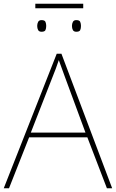

<svg xmlns="http://www.w3.org/2000/svg" viewBox="-20 -1002 617 1022"><path d="M423 -982V-958H168V-982ZM201 -895Q218 -895 222 -885.5Q226 -876 226 -864Q226 -851 222 -842Q218 -833 201 -833Q188 -833 183 -842Q178 -851 178 -864Q178 -876 183 -885.5Q188 -895 201 -895ZM386 -895Q403 -895 407 -885.5Q411 -876 411 -864Q411 -851 407 -842Q403 -833 386 -833Q373 -833 368 -842Q363 -851 363 -864Q363 -876 368 -885.5Q373 -895 386 -895ZM549 0 445 -271H135L28 0H0L282 -716H307L577 0ZM325 -594Q319 -611 311 -632.5Q303 -654 293 -682Q286 -660 277 -636.5Q268 -613 260 -593L144 -296H435Z"/></svg>

Font: Noto Sans Thin
Style: Regular
Weight: 100
Designer: Monotype Design Team
Foundry: Monotype Imaging Inc.
Version: Version 2.007